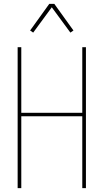

<svg xmlns="http://www.w3.org/2000/svg" viewBox="-20 -981 540 1001"><path d="M72 0V-735H91V-393H409V-735H428V0H409V-375H91V0ZM153 -811 137 -822 237 -961H263L363 -822L347 -811L250 -943Z"/></svg>

Font: Iosevka Curly Thin
Style: Regular
Weight: 100
Monospace: yes
Designer: Belleve Invis
Foundry: Belleve Invis
Version: Version 22.1.2; ttfautohint (v1.8.4)